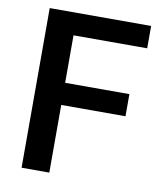

<svg xmlns="http://www.w3.org/2000/svg" viewBox="-81 -776 710 842"><g transform="rotate(10 274.5 -355.5)"><path d="M481.9 -301.3H195.8V0H72.3V-710.9H523.9V-611.3H195.8V-399.9H481.9Z"/></g></svg>

Font: RobotoDraft Medium
Style: Regular
Weight: 500
Version: Version 2.001152; 2014